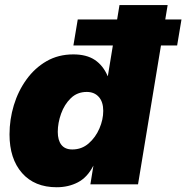

<svg xmlns="http://www.w3.org/2000/svg" viewBox="-20 -748 756 779"><path d="M210 11.7Q120.1 11.7 69.3 -46.1Q18.6 -104 18.6 -202.6Q18.6 -263.2 36.1 -321Q53.7 -378.9 87.4 -425.5Q121.1 -472.2 168.9 -499.8Q216.8 -527.3 277.3 -527.3Q331.1 -527.3 364.7 -504.9Q398.4 -482.4 417 -439H417.5L464.8 -727.5H660.2L540 0H346.7L358.9 -75.2H358.4Q334.5 -28.3 296.1 -8.3Q257.8 11.7 210 11.7ZM273.4 -141.6Q311.5 -141.6 339.6 -166Q367.7 -190.4 383.3 -226.6Q398.9 -262.7 398.9 -298.3Q398.9 -334.5 380.9 -354.7Q362.8 -375 332 -375Q293.5 -375 267.3 -349.6Q241.2 -324.2 227.8 -286.6Q214.4 -249 214.4 -212.9Q214.4 -179.2 229 -160.4Q243.7 -141.6 273.4 -141.6ZM277.8 -563.5 295.4 -668.9H716.3L698.7 -563.5Z"/></svg>

Font: Inter Display Black
Style: Italic
Weight: 900
Italic angle: -9.39999°
Designer: Rasmus Andersson
Foundry: rsms
Version: Version 4.000;git-a52131595